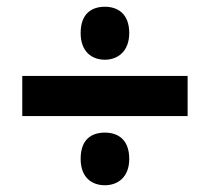

<svg xmlns="http://www.w3.org/2000/svg" viewBox="-20 -637 623 569"><path d="M291 -460C328 -460 363 -484 363 -539C363 -597 328 -617 291 -617C252 -617 219 -597 219 -539C219 -484 252 -460 291 -460ZM46 -293H536V-412H46ZM291 -88C328 -88 363 -111 363 -166C363 -225 328 -244 291 -244C252 -244 219 -225 219 -166C219 -111 252 -88 291 -88Z"/></svg>

Font: Noto Sans Myanmar UI ExtraBold
Style: Regular
Weight: 800
Designer: Monotype Design Team
Foundry: Monotype Imaging Inc.
Version: Version 2.103